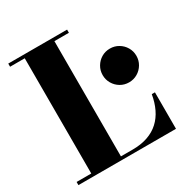

<svg xmlns="http://www.w3.org/2000/svg" viewBox="-172 -888 987 1026"><g transform="rotate(-30 322.0 -375.0)"><path d="M19 0V-19.5H109.5V-730.5H19V-750H382V-730.5H292.5V-19.5H364.5Q417.5 -19.5 458.2 -33.8Q499 -48 528 -74.8Q557 -101.5 575.2 -139.5Q593.5 -177.5 601.5 -225H621V0ZM529 -340Q500 -340 476.5 -354Q453 -368 439 -391.8Q425 -415.5 425 -444Q425 -472.5 439 -496.2Q453 -520 476.5 -534Q500 -548 529 -548Q557.5 -548 581.2 -534Q605 -520 619 -496.2Q633 -472.5 633 -444Q633 -415.5 619 -391.8Q605 -368 581.2 -354Q557.5 -340 529 -340Z"/></g></svg>

Font: Bodoni Moda 11pt ExtraBold
Style: Regular
Weight: 800
Designer: Owen Earl
Foundry: indestructible type
Version: Version 2.004